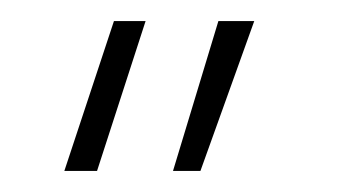

<svg xmlns="http://www.w3.org/2000/svg" viewBox="-20 -505 330 182"><path d="M41 -343 88 -485H118L72 -343ZM144 -343 187 -485H221L170 -343Z"/></svg>

Font: Genos Light
Style: Italic
Weight: 300
Italic angle: -8°
Designer: Robert E. Leuschke
Foundry: Robert E. Leuschke
Version: Version 1.010